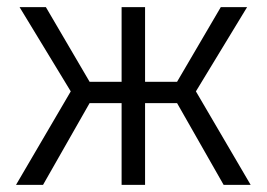

<svg xmlns="http://www.w3.org/2000/svg" viewBox="-20 -520 750 540"><path d="M179 -263 35 -500H109L232 -290H322V-500H388V-290H478L601 -500H675L531 -263L685 0H609L478 -230H388V0H322V-230H232L101 0H25Z"/></svg>

Font: PT Root UI
Style: Regular
Weight: 400
Designer: Vitaly Kuzmin
Foundry: ParaType Ltd.
Version: Version 2.001G